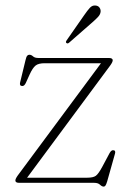

<svg xmlns="http://www.w3.org/2000/svg" viewBox="-20 -678 481 712"><path d="M389 -435.5 80.5 -19H303.5Q325.5 -19 335.2 -26Q345 -33 359 -59L386.5 -110.5Q392.5 -121 399 -121Q410 -121 406.5 -108.5L377.5 -5.5Q374 6 371.2 10Q368.5 14 364.5 14Q358 14 350.8 7Q343.5 0 329.5 0H51.5Q37 0 37 -8.5Q37 -15 46 -27.5L354.5 -443.5H145.5Q122.5 -443.5 111.8 -434.8Q101 -426 90 -402L76 -371Q70.5 -359 63 -359Q51.5 -359 54.5 -372L74.5 -454.5Q77.5 -467.5 80.8 -471.2Q84 -475 89 -475Q96 -475 102.5 -469Q109 -463 122 -463H383.5Q398 -463 398 -454.5Q398 -448 389 -435.5ZM292 -621.5Q304 -639 313.2 -649Q322.5 -659 334.5 -657.5Q344.5 -656.5 349.2 -649.5Q354 -642.5 353 -634Q352 -624.5 343.8 -615.5Q335.5 -606.5 324 -596.5L236 -519.5Q230.5 -515 226.5 -518.5Q222 -521.5 227.5 -529Z"/></svg>

Font: Fraunces 9pt Thin
Style: Regular
Weight: 100
Version: Version 1.000;[b76b70a41]